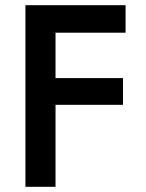

<svg xmlns="http://www.w3.org/2000/svg" viewBox="-20 -720 561 740"><path d="M78 -700H464V-594H194V-419H454V-316H194V0H78Z"/></svg>

Font: Jost* Medium
Style: Regular
Weight: 500
Version: Version 3.7